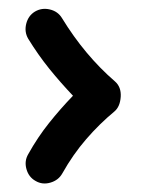

<svg xmlns="http://www.w3.org/2000/svg" viewBox="-20 -527 360 438"><path d="M59.6 -500.5Q75.2 -509.8 93.8 -505.4Q112.3 -501 121.6 -485.4Q173.3 -400.9 242.2 -341.3Q256.8 -328.6 255.4 -306.2Q253.9 -283.7 241.2 -272.9Q207 -244.6 176.8 -209.7Q146.5 -174.8 122.1 -131.3Q113.3 -115.7 95 -110.4Q76.7 -105 61 -114.3Q45.4 -123 40.3 -141.4Q35.2 -159.7 44.4 -175.3Q65.9 -213.9 91.8 -246.3Q117.7 -278.8 146.5 -308.6Q118.2 -338.4 92.5 -370.1Q66.9 -401.9 44.4 -438.5Q35.2 -454.1 39.8 -472.7Q44.4 -491.2 59.6 -500.5Z"/></svg>

Font: Mikhak-DS1-FD Bold
Style: Bold
Weight: 700
Designer: Amin Abedi
Version: Version 3.2